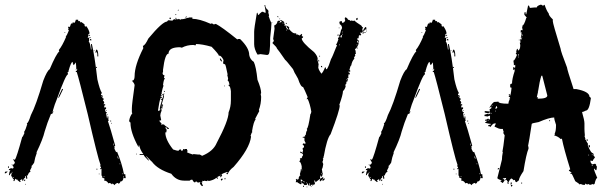

<svg xmlns="http://www.w3.org/2000/svg" viewBox="-32 -773 2573 818"><path d="M291 -689H300.8Q300.8 -683.1 302.7 -683.1H308.6Q310.5 -679.2 310.5 -677.2L314.5 -679.2L328.1 -669.4Q328.1 -659.7 332 -659.7L335.9 -661.6Q348.6 -643.6 349.6 -630.4L343.8 -626.5L345.7 -622.6Q341.8 -614.7 341.8 -610.8L345.7 -612.8H347.7V-599.1L345.7 -595.2Q351.1 -595.2 355.5 -562H357.4V-565.9Q357.4 -568.4 355.5 -585.4H359.4Q371.1 -536.1 382.8 -435.1Q393.1 -390.1 402.3 -376.5V-374.5H398.4V-366.7L402.3 -368.7Q402.8 -364.7 406.2 -364.7L404.3 -360.8V-355Q410.2 -355 410.2 -349.1Q406.2 -348.6 406.2 -345.2Q412.1 -340.8 412.1 -333.5H410.2V-327.6L414.1 -329.6H416V-323.7H412.1V-317.9L414.1 -314L418 -315.9H419.9V-308.1H416V-306.2Q416 -294.4 423.8 -294.4Q423.8 -290.5 419.9 -290.5Q423.8 -271.5 423.8 -269H425.8V-276.9H429.7V-263.2L431.6 -259.3L427.7 -257.3Q437.5 -229.5 459 -151.9Q455.1 -151.4 455.1 -147.9Q455.1 -146 457 -146Q457 -144 455.1 -144Q455.1 -137.7 462.9 -124.5L466.8 -126.5Q488.3 -74.7 496.1 -30.8H502V-26.9L503.9 -13.2L500 -15.1V-13.2L496.1 -15.1H494.1Q492.2 0.5 480.5 0.5Q480.5 6.3 472.7 10.3Q472.7 6.3 468.8 6.3Q457 10.3 457 16.1Q448.2 8.3 447.3 8.3Q447.3 12.2 443.4 12.2Q443.4 9.3 435.5 6.3Q431.6 8.3 429.7 8.3Q423.8 -3.4 412.1 -3.4V-7.3L414.1 -11.2Q405.3 -17.1 402.3 -17.1V-19L404.3 -22.9Q400.4 -22.9 400.4 -26.9V-54.2L396.5 -52.2H394.5V-56.2H398.4V-60.1Q394.5 -64.9 394.5 -65.9L396.5 -69.8Q384.8 -99.6 341.8 -286.6Q302.7 -444.3 294.9 -466.3H291V-470.2Q296.9 -470.2 296.9 -480L293 -478Q293 -490.2 291 -507.3Q283.7 -495.6 281.2 -495.6Q277.3 -505.4 277.3 -509.3Q270.5 -509.3 259.8 -470.2V-466.3H255.9L257.8 -456.5Q248.5 -456.5 209 -347.2Q201.7 -331.1 193.4 -302.2Q195.3 -298.3 195.3 -296.4Q191.4 -287.6 187.5 -286.6Q187.5 -288.6 185.5 -288.6Q168.9 -249 158.2 -212.4Q151.4 -181.6 123 -122.6H125Q117.2 -102.5 113.3 -79.6Q104.5 -65.9 101.6 -65.9L103.5 -62L95.7 -46.4Q97.7 -42.5 97.7 -40.5Q90.8 -40.5 85.9 -24.9H84Q84 -26.9 82 -26.9L84 -17.1V-11.2H80.1L78.1 -22.9L74.2 -21L76.2 -17.1Q66.4 -10.3 66.4 -3.4H62.5V-9.3H60.5Q55.7 -5.4 52.7 -5.4L56.6 0.5L52.7 2.4Q41 -5.4 41 -9.3L37.1 -7.3Q37.1 -11.2 33.2 -11.2L29.3 -1.5H25.4V-3.4Q27.3 -7.3 27.3 -9.3Q24.4 -9.3 19.5 -17.1Q21.5 -17.1 21.5 -19Q16.6 -19 15.6 -26.9Q17.6 -30.3 17.6 -34.7V-36.6Q9.8 -32.7 9.8 -26.9H5.9Q7.3 -41 11.7 -46.4V-48.3H5.9V-52.2Q8.8 -52.2 13.7 -56.2H19.5L23.4 -54.2Q23.4 -57.1 27.3 -62Q22.5 -62 21.5 -69.8Q31.2 -74.2 31.2 -81.5L25.4 -91.3V-95.2H29.3V-91.3H31.2Q39.1 -103 62.5 -189Q64.9 -189 72.3 -206.5L70.3 -210.4Q77.6 -220.7 84 -243.7L82 -247.6Q88.4 -247.6 99.6 -282.7Q121.1 -322.8 152.3 -429.2Q168.9 -472.2 179.7 -478Q207.5 -543.5 220.7 -554.2L218.8 -558.1V-560.1Q232.9 -576.7 250 -616.7Q248 -616.7 248 -618.7Q252 -618.7 261.7 -644Q257.8 -644 257.8 -655.8Q259.8 -655.8 259.8 -659.7H261.7L265.6 -657.7Q270.5 -673.3 271.5 -673.3Q275.4 -671.4 277.3 -671.4L275.4 -675.3L279.3 -677.2H281.2L285.2 -675.3Q291 -684.1 291 -689ZM259.8 -653.8V-649.9H261.7V-653.8ZM242.2 -634.3H246.1V-632.3H242.2ZM347.7 -624.5H351.6V-620.6H347.7ZM349.6 -614.7H353.5V-610.8H349.6ZM351.6 -606.9H353.5Q357.4 -606.4 357.4 -603V-601.1H351.6ZM380.9 -562Q386.7 -554.7 386.7 -534.7V-532.7H382.8V-542.5L380.9 -552.2H378.9V-548.3H375V-550.3Q376.5 -562 380.9 -562ZM367.2 -558.1H371.1V-556.2H367.2ZM377 -487.8H380.9V-483.9H377ZM291 -478H293V-474.1H291ZM232.4 -394H236.3V-392.1Q219.7 -355.5 216.8 -355V-358.9Q216.8 -361.8 232.4 -394ZM400.4 -364.7V-360.8H402.3V-364.7ZM419.9 -302.2H423.8V-300.3H419.9ZM189.5 -298.3V-294.4H191.4V-298.3ZM423.8 -284.7H427.7V-282.7H423.8ZM437.5 -259.3H441.4V-255.4H437.5ZM441.4 -249.5H443.4V-245.6H441.4ZM451.2 -161.6V-153.8H453.1V-161.6ZM468.8 -106.9V-103Q470.7 -99.1 470.7 -97.2H472.7V-99.1Q470.7 -102.5 470.7 -106.9ZM476.6 -75.7V-73.7H480.5V-75.7ZM17.6 -71.8H21.5V-69.8H17.6ZM2 -64H5.9V-58.1H2ZM378.9 -54.2H382.8V-50.3H378.9ZM-9.8 -42.5Q-7.8 -42.5 -7.8 -40.5L-3.9 -42.5H0Q0 -39.6 -7.8 -34.7H-11.7V-36.6Q-9.8 -40.5 -9.8 -42.5ZM17.6 -40.5V-38.6H21.5V-40.5ZM488.3 -34.7V-30.8H490.2V-34.7ZM388.7 -32.7H392.6V-30.8H388.7ZM410.2 -22.9V-19H412.1V-22.9ZM492.2 -21Q492.7 -17.1 496.1 -17.1V-21ZM23.4 -17.1V-15.1H27.3V-17.1ZM76.2 -7.3Q74.2 -3.4 74.2 -1.5H72.3Q72.3 -5.4 68.4 -5.4V-7.3ZM76.2 10.3H78.1V14.2H76.2Z M729 -731.9V-728H725.1Q725.6 -731.9 729 -731.9ZM715.3 -712.4H719.2Q719.2 -708.5 715.3 -708.5ZM762.2 -702.6H764.2Q764.2 -699.7 758.3 -696.8V-698.7Q758.8 -702.6 762.2 -702.6ZM693.8 -698.7 695.8 -694.8V-690.9Q691.9 -692.9 689.9 -692.9V-694.8Q690.4 -698.7 693.8 -698.7ZM772 -698.7H787.6V-692.9Q817.4 -692.9 865.7 -671.4L869.6 -673.3H871.6L877.4 -669.4H879.4Q883.8 -669.4 887.2 -671.4Q912.6 -658.7 979 -605L982.9 -606.9H990.7Q1029.8 -569.3 1029.8 -538.6Q1033.2 -520 1049.3 -509.3Q1059.1 -488.8 1064.9 -433.1Q1080.6 -395.5 1080.6 -376.5L1078.6 -372.6L1080.6 -360.8Q1080.6 -330.1 1070.8 -304.2L1072.8 -300.3L1055.2 -267.1L1057.1 -263.2Q1048.8 -257.3 1041.5 -212.4Q1043.5 -212.4 1043.5 -210.4Q1040.5 -210.4 1035.6 -194.8L1037.6 -190.9Q1031.7 -139.6 963.4 -62Q943.4 -46.9 938 -30.8H936Q932.1 -30.8 932.1 -34.7Q936 -36.6 938 -36.6L936 -40.5Q916 -34.7 910.6 -28.8Q914.6 -28.8 914.6 -26.9Q910.6 -18.1 906.7 -17.1V-22.9H900.9Q896 -19 893.1 -19L897 -13.2L893.1 -11.2H891.1L893.1 -15.1H889.2Q877.9 -5.4 856 -1.5Q856 -5.4 852.1 -5.4V-1.5H848.1Q843.8 -1.5 840.3 -3.4Q836.9 -1.5 832.5 -1.5Q832.5 -3.4 830.6 -3.4Q828.6 5.4 828.6 12.2Q832.5 12.7 832.5 16.1Q832.5 20 828.6 20Q818.8 12.2 818.8 2.4H816.9Q812 6.3 811 6.3Q811 3.4 805.2 0.5H803.2Q799.3 1 799.3 4.4Q793 4.4 787.6 -7.3H781.7L775.9 -3.4H752.4Q718.8 -3.4 697.8 -32.7Q639.6 -51.3 615.7 -83.5Q614.7 -83.5 592.3 -106.9H590.3L602.1 -91.3V-89.4H600.1Q580.6 -108.4 580.6 -112.8H563V-116.7H578.6Q565.4 -133.8 561 -153.8H559.1V-147.9H557.1Q523.9 -209 523.9 -249.5V-251.5Q520.5 -251.5 518.1 -257.3Q520.5 -275.9 531.7 -290.5L529.8 -294.4V-312Q529.8 -327.6 541.5 -409.7Q541.5 -417 529.8 -429.2Q541.5 -429.2 541.5 -448.7Q541.5 -495.1 578.6 -567.9L576.7 -577.6Q585.9 -579.1 600.1 -608.9Q660.2 -681.2 680.2 -681.2Q680.2 -684.1 686 -687Q696.8 -685.1 703.6 -685.1Q703.6 -688 709.5 -690.9H713.4L717.3 -689V-690.9Q715.3 -694.8 715.3 -696.8H719.2V-690.9H727.1Q729 -690.9 729 -692.9Q734.9 -690.9 734.9 -689Q742.7 -690.4 742.7 -692.9Q744.6 -692.9 744.6 -690.9Q757.3 -692.9 766.1 -696.8H772ZM803.2 -585.4Q803.2 -583.5 801.3 -579.6L791.5 -581.5Q764.6 -581.5 742.7 -569.8Q735.8 -571.8 734.9 -571.8Q686 -571.8 686 -544.4Q670.9 -544.4 662.6 -476.1V-464.4H660.6V-462.4Q660.6 -452.6 668.5 -452.6V-450.7L666.5 -440.9Q670.4 -440.4 670.4 -437Q666 -437 662.6 -411.6L664.6 -407.7Q660.6 -397.9 656.7 -378.4V-372.6H654.8V-368.7L656.7 -364.7H652.8V-358.9L656.7 -360.8H658.7V-356.9Q650.9 -356.9 650.9 -351.1Q647 -342.3 641.1 -302.2L645 -300.3H647Q647 -307.1 656.7 -310.1V-308.1Q656.7 -306.2 654.8 -306.2L656.7 -302.2Q650.9 -289.1 650.9 -280.8Q654.8 -263.2 654.8 -261.2Q651.4 -259.3 647 -259.3V-257.3L656.7 -245.6Q654.8 -241.7 654.8 -239.7L660.6 -243.7L664.6 -241.7Q664.6 -243.7 666.5 -243.7Q666.5 -239.7 688 -226.1V-224.1H682.1Q678.2 -224.1 678.2 -230H672.4V-228Q678.2 -221.7 678.2 -218.3Q676.3 -214.4 676.3 -212.4Q678.2 -212.4 678.2 -210.4Q674.3 -208.5 672.4 -208.5Q672.4 -177.7 705.6 -136.2Q722.2 -130.4 729 -130.4Q729 -136.2 738.8 -136.2Q740.7 -132.3 740.7 -130.4Q748.5 -130.4 748.5 -138.2H750.5Q752.4 -138.2 752.4 -136.2L756.3 -138.2H764.2Q764.2 -134.8 768.1 -128.4Q764.2 -127.9 764.2 -124.5Q770.5 -120.6 789.6 -114.7Q791.5 -114.7 791.5 -116.7L811 -114.7H818.8Q828.6 -110.4 828.6 -108.9Q876.5 -128.4 891.1 -163.6Q941.9 -259.3 941.9 -294.4Q951.7 -317.4 951.7 -345.2V-384.3Q949.2 -407.7 941.9 -407.7V-411.6H945.8Q942.9 -429.2 938 -429.2L939.9 -439Q939.9 -440.9 936 -454.6H938Q929.2 -499.5 926.3 -499.5Q918.5 -499.5 918.5 -505.4L920.4 -517.1Q912.1 -534.2 902.8 -536.6Q902.8 -534.7 900.9 -534.7Q900.9 -541.5 869.6 -573.7Q828.6 -585.4 803.2 -585.4ZM904.8 -524.9Q909.7 -523.9 914.6 -511.2H912.6Q904.8 -514.6 904.8 -524.9ZM922.4 -407.7H926.3V-405.8H922.4ZM666.5 -386.2Q670.4 -385.7 670.4 -382.3L666.5 -380.4ZM666.5 -374.5H668.5Q668.5 -370.6 664.6 -370.6L666.5 -360.8L656.7 -327.6H662.6V-321.8Q662.6 -317.9 658.7 -317.9V-319.8L660.6 -323.7H656.7V-319.8L660.6 -314Q660.6 -310.1 656.7 -310.1V-314H654.8Q654.8 -308.1 648.9 -308.1V-310.1Q648.9 -317.4 658.7 -349.1L654.8 -347.2L652.8 -351.1Q662.6 -351.1 662.6 -362.8V-368.7L658.7 -366.7H656.7Q656.7 -369.6 666.5 -374.5ZM549.3 -118.7H551.3V-114.7H549.3ZM904.8 -28.8V-24.9H906.7V-28.8ZM928.2 -15.1V-9.3H924.3V-11.2Q924.8 -15.1 928.2 -15.1ZM914.6 -13.2 916.5 -9.3Q916.5 -6.3 910.6 -3.4L908.7 -7.3Q908.7 -10.3 914.6 -13.2ZM822.8 4.4V6.3H826.7V4.4Z M1149.9 -705.1Q1153.8 -704.6 1153.8 -701.2V-699.2Q1149.9 -699.2 1149.9 -703.1ZM1440.9 -699.2Q1450.7 -693.8 1450.7 -687.5Q1452.6 -687.5 1452.6 -689.5Q1460.4 -686.5 1460.4 -683.6L1464.4 -685.5Q1468.8 -685.5 1472.2 -683.6Q1476.1 -685.5 1478 -685.5Q1483.9 -678.7 1507.3 -664.1Q1510.7 -656.2 1515.1 -656.2L1511.2 -648.4Q1513.2 -645 1513.2 -640.6H1515.1Q1515.1 -647 1524.9 -658.2Q1528.8 -657.7 1528.8 -654.3V-646.5H1526.9L1522.9 -648.4Q1522.9 -643.6 1515.1 -638.7L1517.1 -634.8V-632.8Q1517.1 -628.9 1513.2 -628.9V-638.7H1511.2Q1511.2 -636.7 1509.3 -632.8L1505.4 -634.8H1503.4V-630.9Q1503.4 -629.9 1507.3 -625Q1503.4 -624.5 1503.4 -621.1L1499.5 -623H1497.6Q1495.6 -615.2 1495.6 -609.4L1491.7 -611.3Q1491.7 -607.4 1489.7 -607.4Q1492.7 -599.6 1495.6 -599.6Q1495.6 -601.6 1497.6 -601.6V-593.8L1489.7 -599.6V-591.8H1491.7L1495.6 -593.8V-585.9Q1491.2 -572.3 1480 -562.5Q1483.9 -556.2 1483.9 -552.7H1481.9L1483.9 -548.8V-543Q1480 -543 1480 -541L1481.9 -537.1L1476.1 -527.3L1478 -523.4Q1467.8 -513.2 1464.4 -494.1Q1460.9 -494.1 1456.5 -474.6Q1460.4 -474.1 1460.4 -470.7V-468.8Q1458.5 -468.8 1454.6 -466.8Q1454.6 -468.8 1452.6 -468.8V-464.8Q1458.5 -464.8 1458.5 -457Q1456.5 -457 1456.5 -455.1L1452.6 -457H1450.7V-455.1H1454.6V-451.2L1450.7 -453.1L1452.6 -443.4Q1452.6 -439.5 1448.7 -439.5Q1448.7 -441.4 1446.8 -441.4V-437.5H1450.7Q1448.7 -423.8 1444.8 -423.8Q1444.8 -425.8 1442.9 -425.8V-423.8Q1444.8 -419.9 1444.8 -418Q1441.9 -418 1439 -410.2L1440.9 -406.2Q1437.5 -392.1 1429.2 -384.8Q1429.2 -370.1 1413.6 -326.2Q1413.6 -324.2 1415.5 -324.2Q1415.5 -302.7 1376.5 -201.2Q1360.8 -184.1 1347.2 -105.5Q1345.2 -105.5 1345.2 -103.5H1347.2Q1345.2 -97.7 1343.3 -97.7Q1343.3 -95.7 1345.2 -95.7Q1343.8 -84 1341.3 -84L1345.2 -74.2Q1343.3 -57.1 1339.4 -52.7V-50.8L1341.3 -41Q1339.4 -41 1339.4 -39.1L1343.3 -37.1Q1341.3 -19.5 1337.4 -19.5Q1335.4 -23.4 1335.4 -25.4H1333.5L1331.5 -15.6V-11.7Q1334.5 -11.7 1345.2 -19.5V-17.6Q1343.3 -13.7 1343.3 -11.7H1347.2L1351.1 -13.7V-9.8Q1351.1 -6.8 1343.3 -2H1341.3L1343.3 -5.9V-9.8Q1332.5 0 1331.5 0Q1331.5 -2 1329.6 -2L1331.5 -5.9V-9.8H1329.6L1312 3.9Q1312 -3.9 1308.1 -3.9H1306.2Q1310.1 8.3 1310.1 11.7Q1307.1 11.7 1302.2 15.6V11.7H1300.3V15.6Q1302.2 15.6 1302.2 17.6H1300.3Q1295.4 13.7 1294.4 13.7H1292.5V19.5L1284.7 15.6Q1284.7 17.6 1282.7 17.6Q1278.8 11.2 1278.8 7.8H1276.9Q1276.9 15.6 1272.9 15.6V13.7L1269 15.6H1265.1L1259.3 7.8H1251.5V11.7H1247.6Q1233.9 4.4 1233.9 2L1230 3.9H1228L1230 -5.9Q1228 -5.9 1228 -7.8L1233.9 -11.7V-7.8H1235.8Q1238.8 -7.8 1241.7 -13.7H1239.7Q1243.7 -25.4 1247.6 -25.4Q1245.6 -29.3 1245.6 -31.2Q1249.5 -43.9 1249.5 -48.8V-52.7H1253.4V-64.5Q1249.5 -83.5 1243.7 -84V-85.9L1247.6 -91.8Q1245.6 -95.7 1245.6 -97.7Q1249 -99.6 1255.4 -99.6L1253.4 -103.5Q1259.3 -109.9 1259.3 -113.3Q1257.3 -121.1 1247.6 -121.1V-127H1249.5L1255.4 -123H1259.3L1257.3 -127L1259.3 -130.9Q1257.3 -137.7 1257.3 -138.7Q1257.3 -144.5 1263.2 -144.5V-150.4Q1263.2 -153.3 1257.3 -156.2Q1259.3 -160.2 1259.3 -162.1H1261.2Q1263.2 -162.1 1263.2 -160.2Q1266.6 -162.1 1271 -162.1L1265.1 -173.8V-185.5Q1258.3 -187.5 1257.3 -187.5V-189.5Q1264.6 -189.5 1269 -193.4L1267.1 -197.3V-199.2L1271 -197.3Q1271 -210.9 1276.9 -218.8Q1274.9 -222.7 1274.9 -224.6Q1281.2 -224.6 1290.5 -287.1Q1292.5 -287.1 1294.4 -296.9Q1288.6 -331.1 1278.8 -351.6L1274.9 -349.6V-351.6L1278.8 -359.4Q1265.1 -392.1 1259.3 -402.3Q1249 -402.3 1237.8 -437.5L1228 -455.1Q1225.1 -457.5 1216.3 -478.5Q1185.5 -517.6 1183.1 -517.6Q1154.3 -559.6 1147.9 -566.4Q1147.9 -571.3 1128.4 -589.8L1134.8 -598.6L1131.8 -607.4L1134.8 -629.4L1137.7 -650.4L1136.2 -664.6Q1143.6 -666 1149.9 -677.7Q1147.9 -677.7 1147.9 -679.7L1155.8 -685.5Q1161.6 -685.5 1161.6 -677.7H1163.6Q1167.5 -677.7 1167.5 -681.6V-683.6H1161.6Q1162.1 -687.5 1165.5 -687.5Q1179.2 -680.7 1179.2 -677.7L1177.2 -673.8Q1181.2 -673.3 1181.2 -669.9V-668L1179.2 -664.1Q1196.8 -664.1 1200.7 -654.3L1198.7 -650.4Q1213.9 -630.9 1224.1 -630.9H1230V-625L1233.9 -627L1239.7 -623Q1239.7 -625 1241.7 -625L1243.7 -621.1L1253.4 -628.9L1255.4 -625Q1253.4 -621.1 1253.4 -619.1Q1257.3 -617.2 1259.3 -617.2V-615.2Q1259.3 -612.3 1253.4 -609.4Q1253.4 -593.3 1306.2 -550.8Q1321.8 -533.7 1321.8 -519.5H1319.8Q1325.7 -501 1325.7 -496.1H1323.7L1325.7 -492.2L1323.7 -488.3Q1323.7 -477.1 1337.4 -459Q1345.7 -467.3 1353 -486.3Q1356.9 -486.3 1356.9 -478.5H1360.8Q1368.7 -490.2 1378.4 -521.5Q1382.8 -527.3 1401.9 -576.2H1403.8V-580.1Q1399.9 -580.1 1399.9 -582Q1405.3 -591.3 1409.7 -605.5L1407.7 -609.4Q1407.7 -612.3 1413.6 -615.2L1411.6 -619.1V-621.1Q1416 -621.1 1421.4 -646.5Q1423.8 -646.5 1425.3 -654.3Q1424.3 -665.5 1415.5 -669.9L1413.6 -679.7Q1419.9 -683.6 1423.3 -683.6Q1425.3 -680.2 1425.3 -675.8Q1436.5 -675.8 1439 -687.5L1437 -691.4V-695.3Q1437.5 -699.2 1440.9 -699.2ZM1491.7 -697.3V-691.4Q1491.7 -687.5 1487.8 -687.5H1485.8V-695.3Q1487.8 -695.3 1491.7 -697.3ZM1157.7 -693.4H1161.6V-691.4H1157.7ZM1155.8 -677.7V-675.8H1159.7V-677.7ZM1124.5 -677.7H1128.4V-675.8H1124.5ZM1171.4 -675.8V-673.8H1175.3V-675.8ZM1189 -675.8 1190.9 -671.9H1185.1Q1185.5 -675.8 1189 -675.8ZM1185.1 -660.2Q1190.9 -647.5 1196.8 -646.5V-648.4Q1189 -657.2 1189 -662.1ZM1411.6 -656.2H1413.6V-652.3H1411.6ZM1187 -646.5V-642.6H1189V-646.5ZM1528.8 -642.6H1530.8V-638.7H1528.8ZM1425.3 -638.7V-634.8H1427.2V-638.7ZM1521 -636.7H1524.9V-632.8H1521ZM1425.3 -628.9V-625H1427.2V-628.9ZM1409.7 -627V-621.1H1405.8V-623Q1406.2 -627 1409.7 -627ZM1419.4 -619.1V-613.3H1423.3L1425.3 -623H1423.3Q1419.4 -622.6 1419.4 -619.1ZM1415.5 -619.1V-615.2H1417.5V-619.1ZM1413.6 -584V-580.1H1415.5V-584ZM1487.8 -584V-580.1H1489.7V-584ZM1487.8 -570.3H1491.7V-566.4H1487.8ZM1327.6 -535.2H1331.5V-531.2Q1327.6 -531.2 1327.6 -535.2ZM1323.7 -517.6H1327.6V-509.8H1325.7Q1325.7 -514.2 1323.7 -517.6ZM1335.4 -492.2H1339.4Q1339.4 -490.2 1341.3 -486.3H1339.4Q1335.4 -486.3 1335.4 -490.2ZM1444.8 -435.5V-431.6H1446.8V-435.5ZM1251.5 -50.8Q1252 -46.9 1255.4 -46.9V-50.8ZM1337.4 -35.2V-31.2H1339.4V-35.2ZM1249.5 -9.8V0H1251.5Q1255.4 -2 1257.3 -2Q1257.3 -4.9 1249.5 -9.8ZM1259.3 -2V2H1261.2V-2ZM1263.2 0V3.9H1265.1V0ZM1249.5 3.9V5.9H1253.4V3.9ZM1272.9 3.9V7.8H1274.9V3.9ZM1286.6 7.8Q1286.6 9.8 1284.7 13.7H1288.6V7.8ZM1263.2 17.6V23.4H1259.3V21.5Q1259.8 17.6 1263.2 17.6ZM1292.5 19.5H1294.4V23.4H1292.5ZM1274.9 21.5H1276.9V25.4H1274.9ZM1094.7 -751.5H1098.1Q1098.1 -737.8 1110.4 -730L1112.3 -720.7H1110.4Q1114.3 -710.9 1114.3 -705.1H1112.3Q1118.7 -685.1 1124.5 -674.3L1123 -650.9L1119.1 -612.3V-610.4Q1119.1 -540.5 1110.4 -540.5L1106.9 -538.6Q1081.5 -542.5 1077.1 -542.5Q1070.3 -540.5 1064.9 -540.5Q1050.8 -564.5 1050.8 -585V-637.2Q1050.8 -651.9 1061.5 -712.9Q1061.5 -718.8 1064.9 -718.8Q1066.4 -709 1070.3 -709Q1074.2 -716.3 1084 -722.7H1089.4Q1092.8 -718.8 1100.1 -718.8Q1100.1 -726.1 1094.7 -751.5Z M1812 -689H1821.8Q1821.8 -683.1 1823.7 -683.1H1829.6Q1831.5 -679.2 1831.5 -677.2L1835.4 -679.2L1849.1 -669.4Q1849.1 -659.7 1853 -659.7L1856.9 -661.6Q1869.6 -643.6 1870.6 -630.4L1864.7 -626.5L1866.7 -622.6Q1862.8 -614.7 1862.8 -610.8L1866.7 -612.8H1868.7V-599.1L1866.7 -595.2Q1872.1 -595.2 1876.5 -562H1878.4V-565.9Q1878.4 -568.4 1876.5 -585.4H1880.4Q1892.1 -536.1 1903.8 -435.1Q1914.1 -390.1 1923.3 -376.5V-374.5H1919.4V-366.7L1923.3 -368.7Q1923.8 -364.7 1927.2 -364.7L1925.3 -360.8V-355Q1931.2 -355 1931.2 -349.1Q1927.2 -348.6 1927.2 -345.2Q1933.1 -340.8 1933.1 -333.5H1931.2V-327.6L1935.1 -329.6H1937V-323.7H1933.1V-317.9L1935.1 -314L1939 -315.9H1940.9V-308.1H1937V-306.2Q1937 -294.4 1944.8 -294.4Q1944.8 -290.5 1940.9 -290.5Q1944.8 -271.5 1944.8 -269H1946.8V-276.9H1950.7V-263.2L1952.6 -259.3L1948.7 -257.3Q1958.5 -229.5 1980 -151.9Q1976.1 -151.4 1976.1 -147.9Q1976.1 -146 1978 -146Q1978 -144 1976.1 -144Q1976.1 -137.7 1983.9 -124.5L1987.8 -126.5Q2009.3 -74.7 2017.1 -30.8H2022.9V-26.9L2024.9 -13.2L2021 -15.1V-13.2L2017.1 -15.1H2015.1Q2013.2 0.5 2001.5 0.5Q2001.5 6.3 1993.7 10.3Q1993.7 6.3 1989.7 6.3Q1978 10.3 1978 16.1Q1969.2 8.3 1968.3 8.3Q1968.3 12.2 1964.4 12.2Q1964.4 9.3 1956.5 6.3Q1952.6 8.3 1950.7 8.3Q1944.8 -3.4 1933.1 -3.4V-7.3L1935.1 -11.2Q1926.3 -17.1 1923.3 -17.1V-19L1925.3 -22.9Q1921.4 -22.9 1921.4 -26.9V-54.2L1917.5 -52.2H1915.5V-56.2H1919.4V-60.1Q1915.5 -64.9 1915.5 -65.9L1917.5 -69.8Q1905.8 -99.6 1862.8 -286.6Q1823.7 -444.3 1815.9 -466.3H1812V-470.2Q1817.9 -470.2 1817.9 -480L1814 -478Q1814 -490.2 1812 -507.3Q1804.7 -495.6 1802.2 -495.6Q1798.3 -505.4 1798.3 -509.3Q1791.5 -509.3 1780.8 -470.2V-466.3H1776.9L1778.8 -456.5Q1769.5 -456.5 1730 -347.2Q1722.7 -331.1 1714.4 -302.2Q1716.3 -298.3 1716.3 -296.4Q1712.4 -287.6 1708.5 -286.6Q1708.5 -288.6 1706.5 -288.6Q1689.9 -249 1679.2 -212.4Q1672.4 -181.6 1644 -122.6H1646Q1638.2 -102.5 1634.3 -79.6Q1625.5 -65.9 1622.6 -65.9L1624.5 -62L1616.7 -46.4Q1618.7 -42.5 1618.7 -40.5Q1611.8 -40.5 1606.9 -24.9H1605Q1605 -26.9 1603 -26.9L1605 -17.1V-11.2H1601.1L1599.1 -22.9L1595.2 -21L1597.2 -17.1Q1587.4 -10.3 1587.4 -3.4H1583.5V-9.3H1581.5Q1576.7 -5.4 1573.7 -5.4L1577.6 0.5L1573.7 2.4Q1562 -5.4 1562 -9.3L1558.1 -7.3Q1558.1 -11.2 1554.2 -11.2L1550.3 -1.5H1546.4V-3.4Q1548.3 -7.3 1548.3 -9.3Q1545.4 -9.3 1540.5 -17.1Q1542.5 -17.1 1542.5 -19Q1537.6 -19 1536.6 -26.9Q1538.6 -30.3 1538.6 -34.7V-36.6Q1530.8 -32.7 1530.8 -26.9H1526.9Q1528.3 -41 1532.7 -46.4V-48.3H1526.9V-52.2Q1529.8 -52.2 1534.7 -56.2H1540.5L1544.4 -54.2Q1544.4 -57.1 1548.3 -62Q1543.5 -62 1542.5 -69.8Q1552.2 -74.2 1552.2 -81.5L1546.4 -91.3V-95.2H1550.3V-91.3H1552.2Q1560.1 -103 1583.5 -189Q1585.9 -189 1593.3 -206.5L1591.3 -210.4Q1598.6 -220.7 1605 -243.7L1603 -247.6Q1609.4 -247.6 1620.6 -282.7Q1642.1 -322.8 1673.3 -429.2Q1689.9 -472.2 1700.7 -478Q1728.5 -543.5 1741.7 -554.2L1739.7 -558.1V-560.1Q1753.9 -576.7 1771 -616.7Q1769 -616.7 1769 -618.7Q1772.9 -618.7 1782.7 -644Q1778.8 -644 1778.8 -655.8Q1780.8 -655.8 1780.8 -659.7H1782.7L1786.6 -657.7Q1791.5 -673.3 1792.5 -673.3Q1796.4 -671.4 1798.3 -671.4L1796.4 -675.3L1800.3 -677.2H1802.2L1806.2 -675.3Q1812 -684.1 1812 -689ZM1780.8 -653.8V-649.9H1782.7V-653.8ZM1763.2 -634.3H1767.1V-632.3H1763.2ZM1868.7 -624.5H1872.6V-620.6H1868.7ZM1870.6 -614.7H1874.5V-610.8H1870.6ZM1872.6 -606.9H1874.5Q1878.4 -606.4 1878.4 -603V-601.1H1872.6ZM1901.9 -562Q1907.7 -554.7 1907.7 -534.7V-532.7H1903.8V-542.5L1901.9 -552.2H1899.9V-548.3H1896V-550.3Q1897.5 -562 1901.9 -562ZM1888.2 -558.1H1892.1V-556.2H1888.2ZM1897.9 -487.8H1901.9V-483.9H1897.9ZM1812 -478H1814V-474.1H1812ZM1753.4 -394H1757.3V-392.1Q1740.7 -355.5 1737.8 -355V-358.9Q1737.8 -361.8 1753.4 -394ZM1921.4 -364.7V-360.8H1923.3V-364.7ZM1940.9 -302.2H1944.8V-300.3H1940.9ZM1710.4 -298.3V-294.4H1712.4V-298.3ZM1944.8 -284.7H1948.7V-282.7H1944.8ZM1958.5 -259.3H1962.4V-255.4H1958.5ZM1962.4 -249.5H1964.4V-245.6H1962.4ZM1972.2 -161.6V-153.8H1974.1V-161.6ZM1989.7 -106.9V-103Q1991.7 -99.1 1991.7 -97.2H1993.7V-99.1Q1991.7 -102.5 1991.7 -106.9ZM1997.6 -75.7V-73.7H2001.5V-75.7ZM1538.6 -71.8H1542.5V-69.8H1538.6ZM1522.9 -64H1526.9V-58.1H1522.9ZM1899.9 -54.2H1903.8V-50.3H1899.9ZM1511.2 -42.5Q1513.2 -42.5 1513.2 -40.5L1517.1 -42.5H1521Q1521 -39.6 1513.2 -34.7H1509.3V-36.6Q1511.2 -40.5 1511.2 -42.5ZM1538.6 -40.5V-38.6H1542.5V-40.5ZM2009.3 -34.7V-30.8H2011.2V-34.7ZM1909.7 -32.7H1913.6V-30.8H1909.7ZM1931.2 -22.9V-19H1933.1V-22.9ZM2013.2 -21Q2013.7 -17.1 2017.1 -17.1V-21ZM1544.4 -17.1V-15.1H1548.3V-17.1ZM1597.2 -7.3Q1595.2 -3.4 1595.2 -1.5H1593.3Q1593.3 -5.4 1589.4 -5.4V-7.3ZM1597.2 10.3H1599.1V14.2H1597.2Z M2270.5 -752.9H2274.4L2280.3 -749H2282.2L2288.1 -752.9Q2296.9 -726.6 2305.7 -715.8Q2305.7 -706.5 2323.2 -690.4V-682.6Q2323.2 -673.3 2356.4 -565.4Q2356.4 -556.2 2383.8 -485.4Q2383.8 -478 2411.1 -395.5V-393.6H2422.9Q2479.5 -382.8 2479.5 -360.4Q2482.9 -360.4 2485.4 -354.5Q2478.5 -301.8 2463.9 -301.8Q2452.6 -295.9 2448.2 -295.9V-293.9Q2458 -260.7 2458 -247.1V-223.6Q2458 -213.9 2460 -194.3H2458L2461.9 -182.6Q2460 -178.7 2460 -176.8L2463.9 -178.7Q2463.9 -173.3 2473.6 -159.2L2471.7 -155.3Q2484.9 -120.1 2495.1 -120.1Q2497.1 -116.2 2497.1 -114.3V-108.4Q2500 -108.4 2502.9 -102.5Q2493.2 -90.8 2493.2 -86.9L2483.4 -88.9V-86.9Q2484.9 -73.2 2495.1 -73.2Q2498.5 -75.2 2502.9 -75.2Q2505.9 -75.2 2508.8 -69.3Q2506.8 -69.3 2506.8 -67.4Q2510.7 -66.9 2510.7 -63.5V-57.6L2508.8 -47.9Q2502.9 -47.9 2502.9 -53.7H2499V-51.8Q2499 -46.4 2512.7 -14.6Q2506.8 -14.6 2501 10.7L2497.1 12.7H2495.1Q2493.2 12.7 2493.2 10.7Q2485.4 14.6 2481.4 14.6Q2475.6 12.7 2475.6 10.7L2471.7 12.7H2467.8Q2462.9 8.8 2461.9 8.8Q2460 12.7 2460 14.6H2454.1Q2448.7 14.6 2442.4 10.7Q2438.5 12.7 2436.5 12.7Q2436.5 9.8 2418.9 -1Q2405.3 -31.7 2403.3 -32.2Q2397.5 -32.2 2397.5 -36.1H2403.3Q2403.3 -38.6 2391.6 -45.9Q2391.6 -48.8 2397.5 -51.8Q2370.1 -140.1 2362.3 -180.7Q2360.4 -180.7 2360.4 -182.6L2356.4 -180.7Q2347.2 -190.9 2329.1 -196.3V-198.2L2333 -200.2L2331.1 -204.1Q2336.9 -213.4 2336.9 -241.2Q2329.1 -263.7 2329.1 -272.5Q2308.1 -272.5 2262.7 -252.9Q2233.4 -248 2233.4 -245.1Q2221.7 -168 2217.8 -151.4Q2219.7 -147.9 2219.7 -143.6V-139.6Q2210 -117.2 2198.2 -43.9Q2178.7 -15.1 2178.7 -4.9L2168.9 2.9H2167Q2164.1 2.9 2161.1 -6.8Q2157.2 -4.9 2155.3 -4.9Q2155.3 -7.8 2147.5 -12.7Q2142.1 -12.2 2133.8 4.9Q2135.7 8.8 2135.7 10.7Q2131.8 8.8 2129.9 8.8V4.9L2131.8 1Q2129.9 1 2126 -6.8Q2122.1 -4.9 2120.1 -4.9V-8.8H2124V-14.6H2120.1L2110.4 -12.7V-8.8L2114.3 -10.7L2118.2 -4.9Q2110.8 6.8 2108.4 6.8Q2103.5 1 2100.6 1V-2.9H2104.5V-4.9Q2086.9 -10.3 2086.9 -14.6L2106.4 -92.8Q2106.4 -105.5 2110.4 -126H2108.4Q2112.3 -143.6 2118.2 -196.3L2112.3 -206.1V-208Q2112.3 -210 2114.3 -210Q2110.4 -219.7 2110.4 -223.6H2102.5Q2093.3 -223.6 2075.2 -233.4V-235.4L2081.1 -247.1H2073.2Q2064.9 -244.1 2057.6 -231.4Q2057.6 -235.4 2047.9 -235.4V-239.3L2059.6 -243.2V-245.1Q2034.2 -247.6 2034.2 -252.9Q2042 -252.9 2042 -258.8H2034.2V-262.7Q2042 -262.7 2047.9 -268.6Q2048.3 -264.6 2051.8 -264.6H2055.7V-280.3Q2052.2 -280.3 2043.9 -276.4Q2041 -278.3 2032.2 -278.3V-284.2L2045.9 -288.1L2049.8 -286.1Q2057.6 -289.1 2057.6 -292L2053.7 -293.9Q2049.8 -293.5 2049.8 -290Q2032.2 -292.5 2032.2 -295.9Q2032.7 -299.8 2036.1 -299.8L2055.7 -297.9L2053.7 -307.6Q2061.5 -310.5 2061.5 -313.5V-319.3L2053.7 -313.5V-315.4Q2068.4 -338.9 2075.2 -338.9Q2088.9 -338.9 2090.8 -340.8Q2090.8 -331.1 2133.8 -331.1Q2134.8 -342.3 2139.6 -348.6L2137.7 -352.5L2141.6 -354.5Q2141.6 -360.4 2135.7 -360.4V-364.3Q2135.7 -366.2 2137.7 -366.2L2135.7 -370.1V-372.1H2139.6V-364.3Q2144 -364.3 2147.5 -399.4Q2141.6 -399.4 2141.6 -403.3V-411.1Q2141.6 -416 2149.4 -417Q2149.4 -436.5 2161.1 -471.7Q2159.2 -475.1 2159.2 -479.5H2157.2V-475.6H2153.3L2155.3 -487.3H2159.2V-483.4Q2163.1 -483.4 2163.1 -487.3V-497.1L2159.2 -495.1H2157.2V-501L2155.3 -514.6Q2160.6 -514.6 2170.9 -540Q2168 -540 2165 -545.9L2168.9 -547.9Q2168.9 -549.8 2167 -549.8Q2168.9 -565.4 2172.9 -565.4Q2174.8 -562 2174.8 -557.6Q2184.6 -560.1 2184.6 -581.1L2182.6 -590.8L2186.5 -592.8L2184.6 -596.7V-606.4H2186.5L2190.4 -604.5V-610.4H2186.5Q2186.5 -613.3 2190.4 -627.9H2188.5L2190.4 -631.8V-635.7L2186.5 -633.8V-643.6Q2188.5 -643.6 2192.4 -645.5Q2192.4 -643.6 2194.3 -643.6V-647.5L2192.4 -655.3Q2194.3 -659.2 2194.3 -661.1Q2192.4 -661.1 2192.4 -663.1Q2200.2 -663.1 2210 -696.3Q2211.9 -696.3 2211.9 -698.2L2202.1 -710V-717.8Q2202.6 -721.7 2206.1 -721.7H2208Q2208 -719.7 2206.1 -719.7Q2208 -716.3 2208 -711.9H2210L2217.8 -749H2221.7L2225.6 -739.3L2245.1 -741.2H2254.9Q2254.9 -747.6 2270.5 -752.9ZM2192.4 -626V-620.1H2194.3V-626ZM2190.4 -616.2V-612.3H2192.4V-616.2ZM2178.7 -604.5H2180.7V-600.6H2178.7ZM2174.8 -538.1 2178.7 -536.1V-542Q2174.8 -541.5 2174.8 -538.1ZM2174.8 -532.2V-528.3H2176.8V-532.2ZM2274.4 -450.2Q2266.6 -426.3 2260.7 -385.7H2258.8Q2258.8 -383.8 2260.7 -383.8L2254.9 -358.4H2260.7L2258.8 -354.5V-352.5H2260.7Q2299.8 -352.5 2299.8 -366.2L2278.3 -450.2ZM2063.5 -325.2V-321.3H2065.4V-325.2ZM2083 -321.3Q2083 -317.9 2077.1 -311.5Q2079.1 -311.5 2083 -309.6Q2083.5 -313.5 2086.9 -313.5Q2085 -316.9 2085 -321.3ZM2077.1 -301.8V-297.9H2079.1V-301.8ZM2059.6 -292V-288.1H2061.5V-292ZM2045.9 -260.7V-258.8H2049.8V-260.7ZM2307.6 -260.7H2311.5V-256.8H2307.6ZM2467.8 -180.7Q2471.7 -180.2 2471.7 -176.8V-172.9H2467.8ZM2475.6 -155.3H2477.5Q2481.4 -154.8 2481.4 -151.4V-145.5H2477.5ZM2475.6 -114.3V-110.4H2477.5V-114.3ZM2489.3 -114.3V-112.3H2493.2V-114.3ZM2489.3 -71.3V-67.4H2493.2V-71.3ZM2094.7 -57.6V-55.7Q2094.7 -52.7 2088.9 -49.8V-55.7Q2090.8 -55.7 2094.7 -57.6ZM2143.6 4.9H2149.4V6.8Q2149.4 7.8 2145.5 12.7V14.6Q2151.4 14.6 2151.4 18.6L2145.5 22.5L2143.6 8.8ZM2188.5 4.9H2192.4V8.8H2188.5Z"/></svg>

Font: Mister Brush
Style: Regular
Weight: 400
Designer: GGBotNet
Foundry: GGBotNet
Version: 1.00